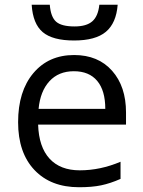

<svg xmlns="http://www.w3.org/2000/svg" viewBox="-20 -776 601 806"><path d="M312 10Q193 10 124.5 -62.5Q56 -135 56 -263Q56 -393 120 -469Q184 -545 291 -545Q392 -545 450.5 -479Q509 -413 509 -304V-253H140Q143 -159 188 -110Q233 -61 315 -61Q401 -61 486 -97V-25Q443 -6 404.5 2Q366 10 312 10ZM290 -477Q226 -477 187.5 -435Q149 -393 142 -319H422Q422 -396 388 -436.5Q354 -477 290 -477ZM291 -606Q201 -606 159.5 -641Q118 -676 113 -756H189Q193 -705 215.5 -685Q238 -665 293 -665Q343 -665 367.5 -686.5Q392 -708 397 -756H474Q468 -679 424.5 -642.5Q381 -606 291 -606Z"/></svg>

Font: Stephens Clock
Style: Regular
Weight: 400
Designer: Peter Wiegel (catfonts.de) with slight modifications by DT1.org
Version: Version 0.9.1